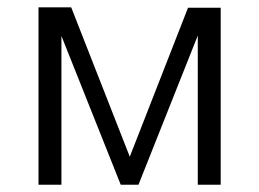

<svg xmlns="http://www.w3.org/2000/svg" viewBox="-20 -508 713 528"><path d="M85.9 0V-487.8H175.8L336.9 -77.1L497.1 -486.8H586.9V0H523.9V-410.2L360.8 0H312L148.9 -409.2V0Z"/></svg>

Font: HK Grotesk Light
Style: Regular
Weight: 300
Designer: Alfredo Marco Pradil and Stefan Peev
Foundry: Hanken Design Co.
Version: Version 1.045;PS 001.045;hotconv 1.0.88;makeotf.lib2.5.64775